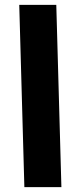

<svg xmlns="http://www.w3.org/2000/svg" viewBox="-20 -768 328 788"><path d="M80 0 59 -748H211L232 0Z"/></svg>

Font: Noto Sans Arabic ExtCond ExtBd
Style: Regular
Weight: 800
Width: 2
Designer: Monotype Design Team, Nadine Chahine, Nizar Qandah and Khaled Hosny
Foundry: Monotype Imaging Inc.
Version: Version 2.012; ttfautohint (v1.8.4.7-5d5b)